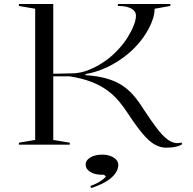

<svg xmlns="http://www.w3.org/2000/svg" viewBox="-20 -728 969 966"><path d="M815 15Q787 15 759 -0.5Q731 -16 699.5 -53Q668 -90 627 -152Q604 -188 578.5 -218.5Q553 -249 519.5 -273.5Q486 -298 440 -316Q394 -334 330 -344H248V-24L331 -10V0H75V-10L157 -24V-684L75 -698V-708H248V-357Q270 -357 296 -358Q322 -359 347 -359Q386 -360 427.5 -376.5Q469 -393 507.5 -420Q546 -447 575 -479Q602 -508 621.5 -539Q641 -570 652.5 -599Q664 -628 664 -649Q664 -672 640.5 -685Q617 -698 573 -698V-708H837V-698L758 -684Q758 -654 743.5 -617Q729 -580 702.5 -542Q676 -504 640 -471Q607 -441 568.5 -417Q530 -393 490 -377.5Q450 -362 410 -355V-350Q470 -346 514.5 -333.5Q559 -321 592 -300Q625 -279 651 -249Q677 -219 700 -182Q741 -119 770 -81.5Q799 -44 822 -27Q845 -10 867 -8Q881 -7 895 -11V-1Q882 6 868 9.5Q854 13 840.5 14Q827 15 815 15ZM440 218 434 208Q451 202 466 194.5Q481 187 493.5 178Q506 169 513 160L503 151H491Q468 151 450 144.5Q432 138 421.5 126.5Q411 115 411 100Q411 85 422.5 73.5Q434 62 453 56Q472 50 494 50Q516 50 534.5 56.5Q553 63 564 74.5Q575 86 575 102Q575 120 565 137Q555 154 537 169Q519 184 494.5 196Q470 208 440 218Z"/></svg>

Font: Kalnia SemiExpanded Light
Style: Regular
Weight: 300
Width: 6
Designer: Frida Medrano
Foundry: Frida Medrano
Version: Version 1.105